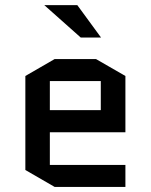

<svg xmlns="http://www.w3.org/2000/svg" viewBox="-20 -738 595 758"><path d="M475.1 -86.9V0H195.8L80.1 -66.9V-438L195.8 -504.9H358.9L475.1 -438V-215.8H176.8V-86.9ZM176.8 -418V-303.2H377.9V-418ZM285.2 -717.8 378.9 -589.8H298.8L154.8 -717.8Z"/></svg>

Font: Quantico
Style: Regular
Weight: 400
Designer: Matt Desmond
Foundry: MADtype
Version: Version 2.002